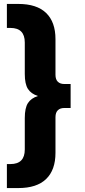

<svg xmlns="http://www.w3.org/2000/svg" viewBox="-20 -762 431 976"><path d="M15 194V72H33Q106 72 106 -2V-162Q106 -213 122 -238Q138 -263 173 -274Q138 -285 122 -310Q106 -335 106 -386V-546Q106 -620 33 -620H15V-742H73Q167 -742 214.5 -696Q262 -650 262 -563V-382Q262 -358 274 -346.5Q286 -335 306 -335H339V-213H306Q286 -213 274 -201.5Q262 -190 262 -166V15Q262 102 214.5 148Q167 194 73 194Z"/></svg>

Font: Montserrat
Style: Bold
Weight: 700
Designer: Julieta Ulanovsky
Foundry: Julieta Ulanovsky
Version: Version 9.000; ttfautohint (v1.8.4.7-5d5b)